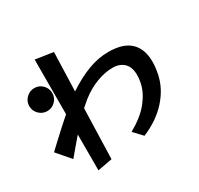

<svg xmlns="http://www.w3.org/2000/svg" viewBox="-178 -1033 1357 1310"><g transform="rotate(-30 500.0 -378.0)"><path d="M568 -56Q669 -113 721.5 -179Q774 -245 788 -312Q795 -343 795 -373Q795 -437 761.5 -468.5Q728 -500 674 -500Q614 -500 548 -475.5Q482 -451 418 -401Q407 -392 394.5 -381Q382 -370 368 -358L356 37L241 58V-224Q211 -189 186 -159.5Q161 -130 146 -112Q131 -94 131 -94L40 -200Q40 -200 57.5 -216.5Q75 -233 104.5 -260.5Q134 -288 169.5 -320.5Q205 -353 241 -384L242 -814L382 -793L372 -488Q461 -547 542 -577.5Q623 -608 702 -608Q818 -608 874.5 -554.5Q931 -501 931 -400Q931 -379 928.5 -356Q926 -333 921 -308Q901 -207 826 -123Q751 -39 631 11ZM232 -556Q232 -519 205.5 -492.5Q179 -466 142 -466Q105 -466 78 -492.5Q51 -519 51 -556Q51 -594 78 -620.5Q105 -647 142 -647Q179 -647 205.5 -620.5Q232 -594 232 -556Z"/></g></svg>

Font: RocknRoll One
Style: Regular
Weight: 400
Designer: Fontworks Inc.
Foundry: Fontworks Inc.
Version: Version 1.100